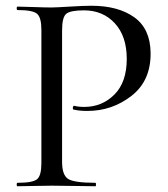

<svg xmlns="http://www.w3.org/2000/svg" viewBox="-20 -648 585 668"><path d="M196 -85Q196 -39 217 -25.5Q238 -12 312 -12Q314 -12 314 -6Q314 0 312 0Q292 0 242 -1Q192 -2 161 -2Q137 -2 96.5 -1Q56 0 41 0Q38 0 38 -6Q38 -12 41 -12Q94 -12 109 -24.5Q124 -37 124 -81V-544Q124 -587 109 -600Q94 -613 41 -613Q38 -613 38 -619Q38 -625 41 -625Q56 -625 96 -623.5Q136 -622 159 -622Q174 -622 222.5 -625Q271 -628 298 -628Q391 -628 447 -588Q503 -548 504 -464Q505 -367 437.5 -314.5Q370 -262 284 -262Q255 -262 235 -267Q234 -267 233.5 -269.5Q233 -272 233.5 -274.5Q234 -277 235 -278.5Q236 -280 238 -280Q253 -276 273 -276Q335 -276 378 -319Q421 -362 421 -443Q421 -522 379.5 -567Q338 -612 272 -612Q225 -612 210.5 -600Q196 -588 196 -542Z"/></svg>

Font: Cormorant Garamond Book
Style: Regular
Weight: 500
Designer: Christian Thalmann (Catharsis Fonts)
Version: Version 1.000;PS 002.000;hotconv 1.0.88;makeotf.lib2.5.64775